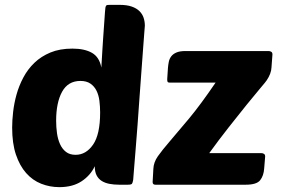

<svg xmlns="http://www.w3.org/2000/svg" viewBox="-20 -760 1159 790"><path d="M224 10Q185 10 149.5 -4Q114 -18 87.5 -48Q61 -78 45.5 -124Q30 -170 30 -235Q30 -264 34 -299.5Q38 -335 48 -371Q58 -407 76 -441Q94 -475 121.5 -501.5Q149 -528 187.5 -544Q226 -560 278 -560Q328 -560 358.5 -542.5Q389 -525 397 -482Q399 -521 401 -550Q403 -579 404.5 -604Q406 -629 408 -654Q410 -679 412 -711Q413 -733 417 -737Q419 -739 422 -739.5Q425 -740 433 -740H472Q502 -740 522 -733Q542 -726 554 -714Q566 -702 571 -686.5Q576 -671 576 -654Q576 -654 574 -629Q572 -604 569 -562.5Q566 -521 562 -468Q558 -415 554 -358.5Q550 -302 546 -246.5Q542 -191 538 -144.5Q534 -98 531.5 -64.5Q529 -31 528 -20Q526 -8 523 -4Q520 0 506 0H470Q449 0 430.5 -3.5Q412 -7 398.5 -15.5Q385 -24 377.5 -38.5Q370 -53 370 -76Q352 -38 315.5 -14Q279 10 224 10ZM311 -427Q260 -427 235.5 -382.5Q211 -338 211 -263Q211 -237 214.5 -212Q218 -187 227 -167Q236 -147 251.5 -135Q267 -123 291 -123Q334 -123 363 -165Q392 -207 392 -297Q392 -322 389 -345.5Q386 -369 377 -387Q368 -405 352 -416Q336 -427 311 -427ZM619 0Q608 0 608 -11L611 -65Q612 -92 629.5 -117Q647 -142 679 -179Q711 -216 758 -272.5Q805 -329 867 -420H679Q671 -420 669.5 -423.5Q668 -427 668 -434L671 -480Q672 -493 674.5 -505.5Q677 -518 684.5 -528Q692 -538 706 -544Q720 -550 743 -550H1085Q1091 -550 1096 -547Q1101 -544 1101 -536L1097 -482Q1096 -457 1077 -429Q1074 -424 1051 -397Q1028 -370 994.5 -328.5Q961 -287 920.5 -235.5Q880 -184 841 -130H1055Q1061 -130 1066 -127Q1071 -124 1071 -116L1067 -67Q1065 -37 1050.5 -18.5Q1036 0 991 0Z"/></svg>

Font: Poetsen One
Style: Regular
Weight: 400
Designer: Pablo Impallari, Rodrigo Fuenzalida
Foundry: Pablo Impallari, Rodrigo Fuenzalida
Version: Version 1.001; ttfautohint (v0.93) -l 8 -r 50 -G 200 -x 14 -